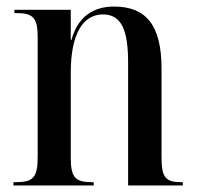

<svg xmlns="http://www.w3.org/2000/svg" viewBox="-20 -566 602 586"><path d="M21 0H266V-10H261C211 -10 196 -23 196 -84V-345C196 -460 232 -522 294 -522C351 -522 371 -474 371 -375V0H538V-10H534C485 -10 473 -24 473 -87V-357C473 -489 426 -546 328 -546C264 -546 217 -514 198 -444H196V-536H24V-526H30C80 -526 95 -513 95 -453V-86C95 -23 80 -10 28 -10H21Z"/></svg>

Font: Noto Serif Display Condensed Medium
Style: Regular
Weight: 500
Width: 3
Designer: Monotype Design Team
Foundry: Monotype Imaging Inc.
Version: Version 2.009